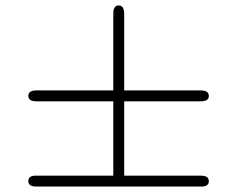

<svg xmlns="http://www.w3.org/2000/svg" viewBox="-20 -685 873 705"><path d="M110.8 -40H396V-313H113.8Q84 -313 84 -333Q84 -353 113.8 -353H396V-627Q396 -640.1 396.5 -645.5Q397 -650.9 401.4 -658Q405.8 -665 416 -665Q436 -665 436 -632.8V-353H716.8Q746.6 -353 746.8 -333Q747.1 -313 716.8 -313H436V-40H717.8Q746.6 -40 746.8 -20Q747.1 0 719.2 0H113.8Q84 0 84 -20Q84 -40 110.8 -40Z"/></svg>

Font: CMU Serif Upright Italic
Style: UprightItalic
Weight: 500
Version: Version 0.7.0